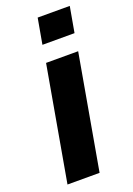

<svg xmlns="http://www.w3.org/2000/svg" viewBox="-141 -778 575 832"><g transform="rotate(-20 147.0 -362.0)"><path d="M125 -606 146 -724H294L273 -606ZM20 0 113 -527H261L168 0Z"/></g></svg>

Font: Archivo SemiExpanded
Style: Bold Italic
Weight: 700
Width: 6
Italic angle: -10°
Designer: Hector Gatti
Foundry: Omnibus-Type
Version: Version 2.001